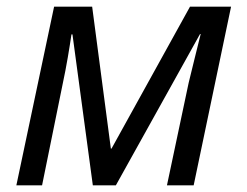

<svg xmlns="http://www.w3.org/2000/svg" viewBox="-20 -555 739 575"><path d="M29 0 142 -535H256L312 -110H314L549 -535H672L560 0H480L545 -307Q554 -344 563.5 -382.5Q573 -421 581 -453H579L327 0H258L197 -452H194Q190 -424 183 -383Q176 -342 168 -305L106 0Z"/></svg>

Font: BC Sans
Style: Italic
Weight: 400
Italic angle: -12°
Designer: Monotype Design Team
Designer: Province of B.C.
Foundry: Monotype Imaging Inc.
Version: Version 2.000;GOOG;noto-source:20170915:90ef993387c0